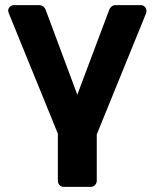

<svg xmlns="http://www.w3.org/2000/svg" viewBox="-20 -540 604 750"><path d="M552 -498Q552 -496 552 -493.5Q552 -491 551 -489L358 -15V165Q358 176 351 183Q344 190 333 190H230Q219 190 212.5 183Q206 176 206 165V-18L14 -489Q12 -495 12 -498Q12 -507 18.5 -513.5Q25 -520 34 -520H131Q144 -520 150.5 -513.5Q157 -507 159 -500L282 -170L406 -500Q408 -507 414.5 -513.5Q421 -520 433 -520H530Q539 -520 545.5 -513.5Q552 -507 552 -498Z"/></svg>

Font: Fz Rubik SemBd
Style: Regular
Weight: 600
Designer: Hubert and Fischer
Foundry: Hubert and Fischer
Version: Vit hóa bi FontZin.com